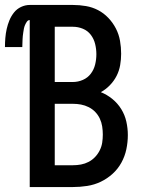

<svg xmlns="http://www.w3.org/2000/svg" viewBox="-60 -755 580 775"><path d="M60 0V-674Q53 -674 48.5 -667.5Q44 -661 41 -654Q38 -647 36.5 -639.5Q35 -632 34 -624.5Q33 -617 32 -609.5Q31 -602 31 -595Q31 -588 30.5 -580.5Q30 -573 30 -565H-40Q-40 -583 -38.5 -601.5Q-37 -620 -33 -638Q-29 -656 -22 -673Q-15 -690 -3.5 -704.5Q8 -719 25 -727Q42 -735 60 -735H234Q261 -735 287 -730.5Q313 -726 336 -714Q359 -702 377.5 -682.5Q396 -663 408 -639.5Q420 -616 424.5 -590Q429 -564 429 -538Q429 -515 425 -492Q421 -469 410.5 -448.5Q400 -428 383.5 -411Q367 -394 347 -383Q372 -373 393.5 -355.5Q415 -338 429.5 -314.5Q444 -291 450 -264Q456 -237 456 -210Q456 -181 450 -152.5Q444 -124 430 -98.5Q416 -73 394.5 -53.5Q373 -34 347 -21.5Q321 -9 292 -4.5Q263 0 234 0ZM161 -424H234Q255 -424 274.5 -432.5Q294 -441 306.5 -457.5Q319 -474 324 -494.5Q329 -515 329 -536Q329 -557 324 -577.5Q319 -598 306.5 -614.5Q294 -631 274.5 -639Q255 -647 234 -647H161ZM161 -88H234Q251 -88 267 -91Q283 -94 297.5 -101.5Q312 -109 323.5 -121Q335 -133 342.5 -148Q350 -163 352.5 -179Q355 -195 355 -212Q355 -228 352.5 -244.5Q350 -261 343 -276Q336 -291 324.5 -303Q313 -315 298 -322.5Q283 -330 267 -333Q251 -336 234 -336H161Z"/></svg>

Font: Iosevka SS04 Semibold
Style: Regular
Weight: 600
Monospace: yes
Designer: Belleve Invis
Foundry: Belleve Invis
Version: Version 19.0.0; ttfautohint (v1.8.4)